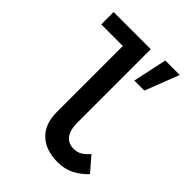

<svg xmlns="http://www.w3.org/2000/svg" viewBox="-228 -923 1056 1056"><g transform="rotate(45 300.0 -395.0)"><path d="M210 -180V-694H42V-790H331V-220Q331 -161.5 353.5 -132Q376 -102.5 417 -102.5Q447.5 -102.5 467.8 -115.5Q488 -128.5 508 -151.5L580.5 -68Q551 -35 507.8 -11.5Q464.5 12 408 12Q315 12 262.5 -37.8Q210 -87.5 210 -180ZM431.5 -802.5H544L467 -604H389Z"/></g></svg>

Font: JuliaMono
Style: Bold
Weight: 700
Monospace: yes
Designer: cormullion
Foundry: corm
Version: Version 0.055; ttfautohint (v1.8.4)